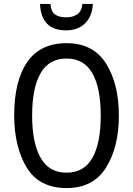

<svg xmlns="http://www.w3.org/2000/svg" viewBox="-20 -944 676 974"><path d="M398 -924Q394 -886 371.5 -871Q349 -856 317 -856Q280 -856 259.5 -870.5Q239 -885 236 -924H183Q189 -790 315 -790Q376 -790 412 -826Q448 -862 451 -924ZM318 -725Q184 -725 118 -629Q52 -533 52 -359Q52 -200 115 -95Q178 10 318 10Q453 10 518 -94Q583 -198 583 -358Q583 -518 518 -621.5Q453 -725 318 -725ZM318 -647Q406 -647 448.5 -572.5Q491 -498 491 -358Q491 -217 448.5 -142.5Q406 -68 317 -68Q229 -68 186 -143.5Q143 -219 143 -358Q143 -497 185.5 -572Q228 -647 318 -647Z"/></svg>

Font: Noto Sans Display SemiCondensed
Style: Regular
Weight: 400
Width: 4
Designer: Monotype Design team
Foundry: Monotype Imaging Inc.
Version: 1.000